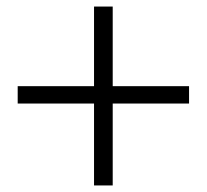

<svg xmlns="http://www.w3.org/2000/svg" viewBox="-20 -653 631 586"><path d="M324 -87V-337H557V-390H324V-633H267V-390H34V-337H267V-87Z"/></svg>

Font: AllPunType SemiBold
Style: Regular
Weight: 600
Version: 1.0